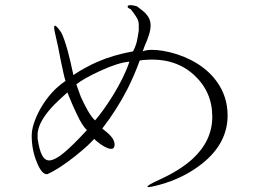

<svg xmlns="http://www.w3.org/2000/svg" viewBox="-20 -752 1040 760"><path d="M529.3 -655.3V-631.8Q525.4 -603.5 520.5 -583Q514.6 -562.5 506.8 -548.8Q427.7 -534.2 367.2 -507.8Q319.3 -487.3 270.5 -455.1Q257.8 -514.6 248 -550.8Q234.4 -599.6 222.7 -623Q203.1 -651.4 197.3 -650.4Q191.4 -649.4 197.3 -623Q203.1 -598.6 210 -566.4Q213.9 -547.9 220.7 -511.7Q227.5 -479.5 230.5 -465.8Q235.4 -443.4 239.3 -431.6Q179.7 -391.6 139.6 -321.3Q105.5 -258.8 105.5 -214.8Q105.5 -158.2 126 -109.4Q145.5 -60.5 167 -62.5Q211.9 -82 277.3 -133.8Q332 -177.7 352.5 -202.1Q380.9 -175.8 405.3 -166Q433.6 -155.3 433.6 -179.7Q433.6 -196.3 418.9 -212.9Q409.2 -224.6 384.8 -243.2Q442.4 -317.4 485.4 -401.4Q512.7 -456.1 533.2 -512.7Q665 -530.3 747.1 -456.1Q820.3 -389.6 820.3 -290Q820.3 -194.3 741.2 -122.1Q691.4 -77.1 609.4 -40Q562.5 -18.6 563.5 -12.7Q564.5 -7.8 611.3 -20.5Q708 -46.9 780.3 -104.5Q880.9 -184.6 880.9 -294.9Q880.9 -371.1 836.9 -430.7Q800.8 -480.5 737.3 -513.7Q683.6 -541 625 -550.8Q571.3 -559.6 544.9 -548.8L552.7 -570.3Q564.5 -596.7 568.4 -610.4Q576.2 -632.8 576.2 -652.3Q576.2 -676.8 558.6 -696.3Q549.8 -707 522.5 -726.6L520.5 -727.5Q491.2 -735.4 486.3 -728.5Q481.4 -721.7 497.1 -715.8Q511.7 -698.2 518.6 -686.5Q529.3 -669.9 529.3 -655.3ZM299.8 -369.1 282.2 -418Q309.6 -440.4 375 -470.7Q449.2 -504.9 492.2 -507.8Q472.7 -448.2 425.8 -372.1Q387.7 -311.5 356.4 -275.4Q343.8 -286.1 326.2 -316.4Q314.5 -336.9 299.8 -369.1ZM128.9 -203.1V-224.6Q132.8 -263.7 169.9 -309.6Q190.4 -335.9 233.4 -374L247.1 -386.7L248 -382.8Q270.5 -327.1 284.2 -299.8Q306.6 -252 324.2 -237.3Q268.6 -176.8 234.4 -148.4Q199.2 -119.1 177.7 -117.2Q158.2 -115.2 146.5 -137.7Q135.7 -157.2 128.9 -203.1Z"/></svg>

Font: BatangChe
Style: Regular
Weight: 400
Monospace: yes
Version: Version 2.21